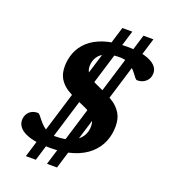

<svg xmlns="http://www.w3.org/2000/svg" viewBox="-161 -918 1002 1141"><g transform="rotate(20 340.0 -348.0)"><path d="M269.5 107 548 -804.5H611L333 107ZM136 107 414.5 -804.5H477.5L199 107ZM259 -63Q322.5 -63 363 -80.8Q403.5 -98.5 422.5 -128.8Q441.5 -159 439.5 -196.5Q438 -229.5 418 -249.8Q398 -270 367.2 -284.5Q336.5 -299 302.5 -313Q268.5 -327 238.5 -346.5Q208.5 -366 189.5 -396.5Q170.5 -427 170.5 -474.5Q170.5 -519 186.8 -561Q203 -603 239 -636.8Q275 -670.5 334 -690.2Q393 -710 478.5 -710Q545 -710 590 -697.8Q635 -685.5 657.5 -664.2Q680 -643 680 -615.5Q680 -583 658.2 -562.8Q636.5 -542.5 603.5 -542.5Q596.5 -542.5 588.8 -552Q581 -561.5 570.8 -575.5Q560.5 -589.5 545.8 -603.5Q531 -617.5 509.8 -626.8Q488.5 -636 458.5 -636Q405 -636 372 -621.2Q339 -606.5 324 -581.2Q309 -556 309 -525.5Q309 -494.5 328.2 -474.8Q347.5 -455 378 -440.2Q408.5 -425.5 442.8 -410.5Q477 -395.5 507.5 -374.8Q538 -354 557.5 -321.8Q577 -289.5 577 -240.5Q577 -189 558.2 -143.5Q539.5 -98 500 -62.8Q460.5 -27.5 399.8 -7.8Q339 12 254 12Q178 12 131 -1.2Q84 -14.5 62.5 -36.8Q41 -59 41 -86Q41 -106 49.8 -122.8Q58.5 -139.5 75.2 -149.2Q92 -159 115.5 -159Q122 -159 130.2 -149.2Q138.5 -139.5 149.5 -125.2Q160.5 -111 175.8 -96.8Q191 -82.5 211.5 -72.8Q232 -63 259 -63Z"/></g></svg>

Font: Newsreader 9pt SemiBold
Style: Italic
Weight: 600
Italic angle: -17°
Designer: Hugues Gentile
Foundry: Production Type
Version: Version 1.003